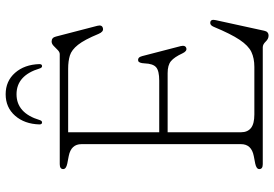

<svg xmlns="http://www.w3.org/2000/svg" viewBox="-162 -764 946 662"><g transform="rotate(-90 311.0 -433.0)"><path d="M59 -688Q59 -700 76 -700H455Q462.5 -700 469.5 -707Q476.5 -714 483.8 -721Q491 -728 499 -728Q512.5 -728 516 -713L553 -570.5Q557.5 -553.5 544 -551Q532.5 -548.5 525 -566.5Q505 -615 487.5 -637Q470 -659 450.8 -665Q431.5 -671 405 -671H186V-357H364Q398 -357 410.2 -367.8Q422.5 -378.5 423.5 -407.5Q424.5 -428 432.5 -429.5Q444.5 -432 448.5 -416L483 -283Q487 -266.5 475.5 -263.5Q465.5 -261 458 -277Q445 -305 431.2 -316.5Q417.5 -328 390 -328H186V-75Q186 -52.5 200.5 -40.8Q215 -29 247.5 -29H411.5Q441 -29 462.8 -39.2Q484.5 -49.5 504.8 -79.8Q525 -110 549.5 -169Q555 -182.5 565 -181Q576.5 -179.5 572.5 -162L536 5Q533 20 519 20Q508 20 498.5 10Q489 0 479 0H76Q59 0 59 -12Q59 -22 78 -26L104 -31Q145 -39 145 -75V-625Q145 -661 104 -669L78 -674Q59 -678 59 -688ZM317 -849Q252 -849 228 -769Q225.5 -761 220 -761Q213 -761 213 -770Q214.5 -821.5 243 -854Q271.5 -886.5 317 -886.5Q362.5 -886.5 391 -854Q419.5 -821.5 421 -770Q421 -761 414 -761Q408.5 -761 406 -769Q382 -849 317 -849Z"/></g></svg>

Font: Fraunces 9pt S100 Thin
Style: Regular
Weight: 100
Version: Version 1.000; ttfautohint (v1.8.3)